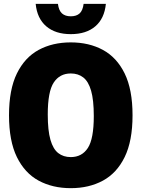

<svg xmlns="http://www.w3.org/2000/svg" viewBox="-20 -971 738 1001"><path d="M349 10Q254 10 181.5 -29.2Q109 -68.5 68 -152.2Q27 -236 27 -370Q27 -504 68 -587.8Q109 -671.5 181.5 -710.8Q254 -750 349 -750Q444 -750 516.5 -710.8Q589 -671.5 630 -587.8Q671 -504 671 -370Q671 -236 630 -152.2Q589 -68.5 516.5 -29.2Q444 10 349 10ZM349 -152Q407 -152 438 -199.5Q469 -247 469 -366Q469 -449.5 455 -498Q441 -546.5 414.2 -567.2Q387.5 -588 349 -588Q291.5 -588 260.2 -540.8Q229 -493.5 229 -374Q229 -290.5 243 -242Q257 -193.5 283.8 -172.8Q310.5 -152 349 -152ZM349 -793Q269 -793 221.2 -833.8Q173.5 -874.5 166 -951H282Q286.5 -916 303.2 -901Q320 -886 349 -886Q378.5 -886 395 -901Q411.5 -916 416 -951H532Q524.5 -874.5 477 -833.8Q429.5 -793 349 -793Z"/></svg>

Font: Encode Sans Condensed Black
Style: Regular
Weight: 900
Width: 3
Designer: Multiple Designers
Foundry: Impallari Type
Version: Version 3.000; ttfautohint (v1.8.3) -l 8 -r 50 -G 200 -x 14 